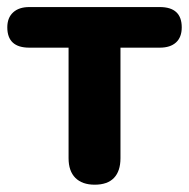

<svg xmlns="http://www.w3.org/2000/svg" viewBox="-22 -510 530 539"><path d="M243.8 8.5Q208.8 8.5 189.6 -10.6Q170.5 -29.8 170.5 -65.8V-376.2H60.2Q-1.5 -376.2 -1.5 -433.2Q-1.5 -460.2 14.9 -475.2Q31.2 -490.2 60.2 -490.2H426.5Q488.2 -490.2 488.2 -433.2Q488.2 -405.5 472.2 -390.9Q456.2 -376.2 426.5 -376.2H316.2V-65.8Q316.2 -29.8 298 -10.6Q279.8 8.5 243.8 8.5Z"/></svg>

Font: Nunito ExtraLight
Style: Regular
Weight: 200
Designer: Vernon Adams
Foundry: Vernon Adams
Version: Version 3.602;April 4, 2023;FontCreator 14.0.0.2856 64-bit